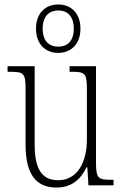

<svg xmlns="http://www.w3.org/2000/svg" viewBox="-20 -834 550 864"><path d="M242 -596C298 -596 342 -634 342 -705C342 -776 298 -814 242 -814C186 -814 142 -776 142 -705C142 -634 186 -596 242 -596ZM243 -624C203 -624 172 -647 172 -705C172 -763 203 -787 243 -787C281 -787 312 -763 312 -705C312 -647 281 -624 243 -624ZM234 10C301 10 343 -26 369 -81H373L378 0H491V-25H481C423 -25 412 -30 412 -101V-536H293V-511H300C364 -511 371 -505 371 -429V-205C371 -107 330 -23 242 -23C164 -23 136 -80 136 -184V-536H14V-511H23C84 -511 95 -506 95 -439V-184C95 -47 144 10 234 10Z"/></svg>

Font: Noto Serif Thai Condensed ExtraLight
Style: Regular
Weight: 200
Width: 3
Designer: Monotype Design Team
Foundry: Monotype Imaging Inc.
Version: Version 2.002